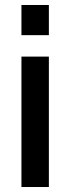

<svg xmlns="http://www.w3.org/2000/svg" viewBox="-20 -750 282 770"><path d="M176 -730H66V-609H176ZM176 -523H66V0H176Z"/></svg>

Font: RT Raleway SemiBold
Style: Regular
Weight: 400
Designer: Matt McInerney, Pablo Impallari, Rodrigo Fuenzalida — Edited by Milan Moffatt in April 2016
Foundry: Matt McInerney, Pablo Impallari, Rodrigo Fuenzalida — Edited by Milan Moffatt in April 2016
Version: Version 3.001